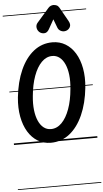

<svg xmlns="http://www.w3.org/2000/svg" viewBox="-106 -1450 1060 1967"><g transform="rotate(-5 424.0 -466.0)"><path d="M374 10Q299.5 10 240 -26Q180.5 -62 140.5 -128Q100.5 -194 83.8 -284.2Q67 -374.5 77.5 -482.5Q94.5 -642.5 148 -762Q201.5 -881.5 285.5 -947.8Q369.5 -1014 478 -1014Q552.5 -1014 612 -978.2Q671.5 -942.5 711.5 -876.8Q751.5 -811 768.2 -721Q785 -631 774.5 -523Q758 -363 704.5 -243Q651 -123 567 -56.5Q483 10 374 10ZM231 -482.5Q223 -403.5 230.5 -338.8Q238 -274 259 -227Q280 -180 312.5 -154.8Q345 -129.5 387 -129.5Q449 -129.5 498 -179Q547 -228.5 579 -317.2Q611 -406 621 -523Q629 -601.5 621.5 -666Q614 -730.5 593 -777.2Q572 -824 539.5 -849.2Q507 -874.5 465 -874.5Q403.5 -874.5 354.5 -825Q305.5 -775.5 273.5 -687.2Q241.5 -599 231 -482.5ZM374 10Q299.5 10 240 -26Q180.5 -62 140.5 -128Q100.5 -194 83.8 -284.2Q67 -374.5 77.5 -482.5Q94.5 -642.5 148 -762Q201.5 -881.5 285.5 -947.8Q369.5 -1014 478 -1014Q552.5 -1014 612 -978.2Q671.5 -942.5 711.5 -876.8Q751.5 -811 768.2 -721Q785 -631 774.5 -523Q758 -363 704.5 -243Q651 -123 567 -56.5Q483 10 374 10ZM231 -482.5Q223 -403.5 230.5 -338.8Q238 -274 259 -227Q280 -180 312.5 -154.8Q345 -129.5 387 -129.5Q449 -129.5 498 -179Q547 -228.5 579 -317.2Q611 -406 621 -523Q629 -601.5 621.5 -666Q614 -730.5 593 -777.2Q572 -824 539.5 -849.2Q507 -874.5 465 -874.5Q403.5 -874.5 354.5 -825Q305.5 -775.5 273.5 -687.2Q241.5 -599 231 -482.5ZM628.5 -1119Q601.5 -1111 576.8 -1122.5Q552 -1134 542.5 -1159L509 -1247.5L455 -1151.5Q435 -1115 405 -1113.8Q375 -1112.5 353.5 -1131.5Q333 -1151 330 -1178.5Q327 -1206 345.5 -1227L470 -1369.5Q481 -1382 494.8 -1387.8Q508.5 -1393.5 522.5 -1393.5Q539.5 -1393.5 555.2 -1386.5Q571 -1379.5 581.5 -1361L663 -1216.5Q683.5 -1180 669.8 -1153.8Q656 -1127.5 628.5 -1119ZM-5 455H853V463H-5ZM-5 -16H853V0H-5ZM-5 -549H853V-541H-5ZM-5 -1329H853V-1321H-5Z"/></g></svg>

Font: Edu SA Dotted Guide
Style: Regular
Weight: 400
Designer: Tina and Corey Anderson, Eben Sorkin, Mirko Velimirovic
Foundry: Google for Education
Version: Version 2.000